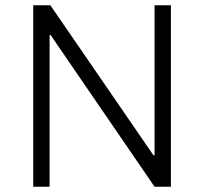

<svg xmlns="http://www.w3.org/2000/svg" viewBox="-20 -708 774 728"><path d="M106 0V-688H171L562 -119H566V-688H628V0H566L172 -575H168V0Z"/></svg>

Font: Saira Thin Light
Style: Regular
Weight: 300
Version: Version 1.101